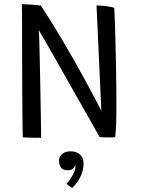

<svg xmlns="http://www.w3.org/2000/svg" viewBox="-20 -656 681 918"><path d="M176.5 2.5Q163.5 3 146.5 2.8Q129.5 2.5 114 2Q98.5 1.5 89 0.5Q88.5 -9.5 88 -46Q87.5 -82.5 87 -135.8Q86.5 -189 86.2 -250Q86 -311 85.8 -371Q85.5 -431 85.5 -480Q85.5 -512.5 85.5 -542.8Q85.5 -573 85.2 -597Q85 -621 84.5 -636Q91.5 -636 103.5 -635.2Q115.5 -634.5 129.2 -633.8Q143 -633 155.5 -631.8Q168 -630.5 175.5 -629Q215 -569.5 255.2 -502.5Q295.5 -435.5 334 -367.8Q372.5 -300 405.8 -238Q439 -176 464.5 -126.5L441.5 -630Q452 -630 464 -629Q476 -628 488 -626.5Q500 -625 510.2 -622.8Q520.5 -620.5 526.5 -618Q528 -587.5 529.5 -544Q531 -500.5 532.2 -450.2Q533.5 -400 534.5 -348Q535.5 -296 536 -247.5Q536.5 -199 536.5 -160Q536.5 -132 536.2 -105.8Q536 -79.5 535 -57.8Q534 -36 532.8 -20.8Q531.5 -5.5 530.5 0Q520.5 0.5 511.8 0.8Q503 1 494.5 1Q483.5 1 473.5 0.5Q463.5 0 456 -1Q448 -15.5 427.8 -51.5Q407.5 -87.5 379.2 -137Q351 -186.5 319.8 -242Q288.5 -297.5 258.5 -350.2Q228.5 -403 204 -445.5Q179.5 -488 165.5 -512Q167 -496.5 168 -457.8Q169 -419 170.2 -366.5Q171.5 -314 172.5 -256.8Q173.5 -199.5 174.5 -146.5Q175.5 -93.5 176 -53.8Q176.5 -14 176.5 2.5ZM325 242.5Q321.5 240.5 313 235Q304.5 229.5 298 221.5Q307 213.5 317 199Q327 184.5 334 168.8Q341 153 341 141.5Q341 136.5 339 133.5Q337 142.5 329.8 150.2Q322.5 158 304 158Q279 158 270.5 143.5Q262 129 262 113.5Q262 101 268.5 90.5Q275 80 287.2 73.8Q299.5 67.5 316 67.5Q335 67.5 349.2 74.2Q363.5 81 371.5 94Q379.5 107 379.5 125.5Q379.5 157 364.5 189Q349.5 221 325 242.5Z"/></svg>

Font: Grandstander Thin Light
Style: Regular
Weight: 300
Version: Version 1.200